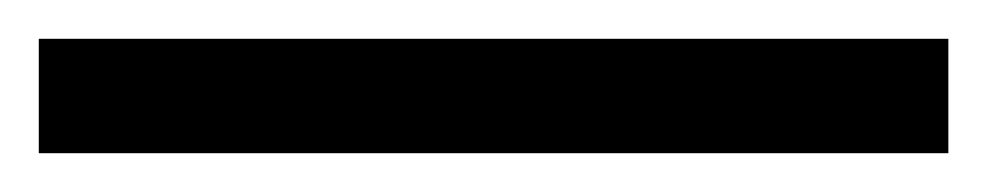

<svg xmlns="http://www.w3.org/2000/svg" viewBox="-25 -839 509 99"><path d="M-5 -760V-819H464V-760Z"/></svg>

Font: Noto Rashi Hebrew Medium
Style: Regular
Weight: 500
Version: Version 1.006